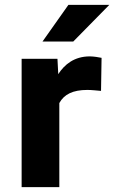

<svg xmlns="http://www.w3.org/2000/svg" viewBox="-20 -770 509 790"><path d="M349.5 -538C285.3 -538 245.3 -504.5 219.7 -465L216.4 -528H69V0H224.1V-346C243.8 -381.8 279.5 -400 339.6 -400C356.6 -400 380.1 -397.3 395.7 -396L397.9 -532C386.3 -534.6 364.4 -538 349.5 -538ZM261.5 -750 154.8 -599H281.3L429.8 -750Z"/></svg>

Font: Asimov
Style: Wid
Weight: 500
Designer: Google
Version: Version 2.000980; 2014